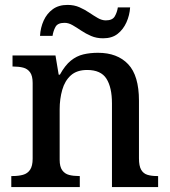

<svg xmlns="http://www.w3.org/2000/svg" viewBox="-20 -762 691 782"><path d="M26 0V-45H32Q55 -45 73.5 -50Q92 -55 102.5 -70.5Q113 -86 113 -116V-424Q113 -453 102.5 -467.5Q92 -482 74.5 -486.5Q57 -491 35 -491H31V-536H206L219 -458H224Q245 -496 268.5 -515Q292 -534 319.5 -540.5Q347 -547 379 -547Q458 -547 502 -500.5Q546 -454 546 -352V-117Q546 -86 555 -70.5Q564 -55 580.5 -50Q597 -45 619 -45H624V0H436V-341Q436 -406 413.5 -441.5Q391 -477 335 -477Q293 -477 268.5 -455Q244 -433 233.5 -396Q223 -359 223 -317V-111Q223 -83 233.5 -68.5Q244 -54 261.5 -49.5Q279 -45 301 -45H305V0ZM400 -606Q373 -606 351 -615.5Q329 -625 310.5 -637.5Q292 -650 275.5 -659.5Q259 -669 243 -669Q215 -669 206 -652.5Q197 -636 194 -616H143Q145 -650 158 -678.5Q171 -707 195 -724.5Q219 -742 255 -742Q282 -742 303.5 -732.5Q325 -723 343.5 -710.5Q362 -698 378.5 -688.5Q395 -679 411 -679Q438 -679 447.5 -695.5Q457 -712 460 -732H510Q508 -700 495 -671Q482 -642 459 -624Q436 -606 400 -606Z"/></svg>

Font: Noto Serif Thai Medium
Style: Regular
Weight: 500
Version: Version 2.001